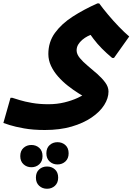

<svg xmlns="http://www.w3.org/2000/svg" viewBox="-57 -514 802 1149"><path d="M211.5 264Q140.6 264 86.9 254.3Q33.3 244.7 1.4 234.5Q-30.5 224.3 -36.8 221.9L5.9 71.3H16.7Q30.1 75.5 60.2 84.8Q90.2 94.2 134.5 101.9Q178.8 109.7 233 109.7Q283.3 109.7 328 98.9Q372.6 88.2 408.9 71.3Q445.3 54.5 469.5 36.9L473.5 79.7Q446.7 65.4 414.2 45.1Q381.8 24.8 349.5 -0.5Q317.3 -25.8 290.8 -55.8Q264.3 -85.8 248.3 -119.8Q232.3 -153.8 232.3 -190.8Q232.3 -262.7 271.8 -317.1Q311.2 -371.4 377.7 -414.4Q444.2 -457.3 525.9 -493.6H536.7Q559.3 -462.6 590.1 -425.9Q620.9 -389.1 653.8 -355Q686.7 -320.8 716.3 -295.6L625.1 -167.2H614.3Q580.4 -195.6 553 -223.2Q525.5 -250.9 502.2 -281.8Q478.8 -312.8 454.7 -349.3L517.2 -309.1Q511 -311.6 497.1 -308.5Q483.2 -305.5 467.2 -297.1Q451.1 -288.8 435.9 -276.1Q420.7 -263.5 411.1 -247.5Q401.5 -231.5 401.5 -212.4Q401.5 -190 420.7 -166.7Q439.9 -143.3 468.4 -119.9Q496.9 -96.4 525.4 -71.2Q553.9 -45.9 573.1 -19.9Q592.3 6.2 592.3 33.9Q592.3 73.9 566.6 114.6Q540.9 155.3 491.3 189.1Q441.7 223 371.6 243.5Q301.4 264 211.5 264ZM220.5 403.5Q220.5 371.8 239.9 354.4Q259.2 336.9 287.1 336.9Q315 336.9 334.4 354.4Q353.7 371.8 353.7 403.5Q353.7 434.5 334.4 452.3Q315 470.1 287.1 470.1Q259.2 470.1 239.9 452.3Q220.5 434.5 220.5 403.5ZM64.3 420.2Q64.3 388.5 83.7 371.1Q103 353.6 130.9 353.6Q158.8 353.6 178.2 371.1Q197.5 388.5 197.5 420.2Q197.5 451.2 178.2 469Q158.8 486.8 130.9 486.8Q103 486.8 83.7 469Q64.3 451.2 64.3 420.2ZM157.9 549Q157.9 517.3 177.3 499.9Q196.6 482.4 224.5 482.4Q252.4 482.4 271.8 499.9Q291.1 517.3 291.1 549Q291.1 580 271.8 597.8Q252.4 615.6 224.5 615.6Q196.6 615.6 177.3 597.8Q157.9 580 157.9 549Z"/></svg>

Font: Kufam
Style: Regular
Weight: 400
Designer: Wael Morcos, Artur Schmal
Foundry: Original Type
Version: Version 1.301; ttfautohint (v1.8.3)